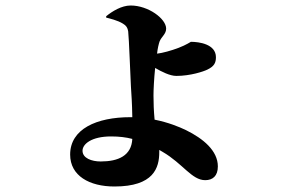

<svg xmlns="http://www.w3.org/2000/svg" viewBox="-20 -615 1040 698"><path d="M366 -551C378 -548 408 -541 427 -529C439 -522 444 -514 446 -501C449 -477 454 -334 456 -300C458 -265 460 -247 461 -189H454C331 -189 235 -146 235 -53C235 24 305 63 396 63C539 63 559 -5 559 -62V-70L571 -63C645 -20 677 40 726 40C753 40 772 25 772 -10C772 -67 719 -111 656 -142C631 -154 592 -170 542 -180C539 -213 538 -240 538 -268C538 -288 540 -329 544 -368C568 -354 598 -339 621 -339C672 -339 720 -355 734 -362C759 -374 765 -387 765 -407C765 -455 703 -463 674 -463C673 -463 658 -452 629 -441C603 -431 570 -422 551 -420C553 -439 557 -455 560 -464C567 -482 584 -491 584 -511C584 -547 519 -595 455 -595C422 -595 388 -574 366 -556ZM461 -110C458 -49 410 -28 346 -28C313 -28 280 -40 280 -67C280 -91 312 -119 384 -119C413 -119 438 -116 461 -110Z"/></svg>

Font: Noto Serif CJK SC Black
Style: Regular
Weight: 900
Designer: Ryoko NISHIZUKA 西塚涼子 (kana & ideographs); Frank Grießhammer (Latin, Greek & Cyrillic); Wenlong ZHANG 张文龙 (bopomofo); San
Foundry: Adobe
Version: Version 2.001;hotconv 1.1.0;makeotfexe 2.6.0